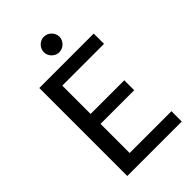

<svg xmlns="http://www.w3.org/2000/svg" viewBox="-265 -1007 1107 1107"><g transform="rotate(-45 288.5 -454.0)"><path d="M89.5 0ZM533.5 -717.5V-633.5H193V-402.5H467.5V-321.5H193V-84H534L533.5 0H89.5V-717.5ZM381 -844Q381 -831.5 375.8 -820.2Q370.5 -809 361.8 -800.2Q353 -791.5 341.2 -786.5Q329.5 -781.5 316.5 -781.5Q304 -781.5 292.8 -786.5Q281.5 -791.5 272.8 -800.2Q264 -809 259 -820.2Q254 -831.5 254 -844Q254 -857 259 -868.8Q264 -880.5 272.8 -889.2Q281.5 -898 292.8 -903Q304 -908 316.5 -908Q329.5 -908 341.2 -903Q353 -898 361.8 -889.2Q370.5 -880.5 375.8 -868.8Q381 -857 381 -844Z"/></g></svg>

Font: Lato Medium
Style: Regular
Weight: 500
Designer: Lukasz Dziedzic
Foundry: tyPoland Lukasz Dziedzic
Version: Version 2.006; 2014-01-15